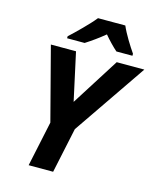

<svg xmlns="http://www.w3.org/2000/svg" viewBox="-134 -1027 924 1121"><g transform="rotate(15 328.0 -467.0)"><path d="M91 -714 206 -273 148 0H296L354 -273L656 -714H489L306 -425L243 -714ZM173 -786V-774H279C318 -799 353 -824 392 -856C415 -828 448 -794 471 -774H568V-786C541 -825 502 -887 482 -934H317C284 -892 211 -821 173 -786Z"/></g></svg>

Font: BC Sans
Style: Bold Italic
Weight: 700
Italic angle: -12°
Designer: Monotype Design Team
Province of B.C.
Foundry: Monotype Imaging Inc.
Version: Version 2.000;GOOG;noto-source:20170915:90ef993387c0